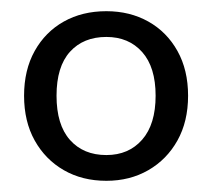

<svg xmlns="http://www.w3.org/2000/svg" viewBox="-20 -734 379 343"><path d="M170 -411Q127 -411 94 -430Q61 -449 42 -483Q23 -517 23 -563Q23 -609 42 -643Q61 -677 94 -695.5Q127 -714 170 -714Q212 -714 245 -695.5Q278 -677 297 -643Q316 -609 316 -563Q316 -517 297 -483Q278 -449 245 -430Q212 -411 170 -411ZM170 -457Q210 -457 234 -484.5Q258 -512 258 -563Q258 -614 234 -641Q210 -668 170 -668Q129 -668 105 -641.5Q81 -615 81 -563Q81 -511 105 -484Q129 -457 170 -457Z"/></svg>

Font: Nunito
Style: Regular
Weight: 400
Designer: Vernon Adams
Foundry: Vernon Adams
Version: Version 3.602